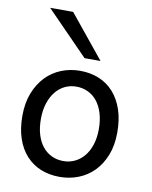

<svg xmlns="http://www.w3.org/2000/svg" viewBox="-88 -847 733 924"><g transform="rotate(10 278.5 -384.5)"><path d="M130.4 -246.6Q130.4 -204.1 140.6 -170.4Q150.9 -136.7 169.7 -113.5Q188.5 -90.3 214.4 -78.1Q240.2 -65.9 272 -65.9Q301.3 -65.9 327.1 -78.1Q353 -90.3 372.3 -113.5Q391.6 -136.7 402.6 -170.4Q413.6 -204.1 413.6 -246.6Q413.6 -289.6 403.3 -323.5Q393.1 -357.4 374.3 -381.1Q355.5 -404.8 329.3 -417.2Q303.2 -429.7 272 -429.7Q242.2 -429.7 216.3 -417.2Q190.4 -404.8 171.4 -381.1Q152.3 -357.4 141.4 -323.5Q130.4 -289.6 130.4 -246.6ZM40 -246.6Q40 -309.6 59.1 -358.2Q78.1 -406.7 110.4 -440.2Q142.6 -473.6 185.5 -490.7Q228.5 -507.8 276.9 -507.8Q327.1 -507.8 368.9 -490.7Q410.6 -473.6 440.7 -440.2Q470.7 -406.7 487.3 -358.2Q503.9 -309.6 503.9 -246.6Q503.9 -183.6 484.9 -135.3Q465.8 -86.9 433.6 -54.2Q401.4 -21.5 358.4 -4.6Q315.4 12.2 267.1 12.2Q216.8 12.2 175 -4.6Q133.3 -21.5 103.3 -54.2Q73.2 -86.9 56.6 -135.3Q40 -183.6 40 -246.6ZM193.8 -781.2 364.7 -571.3H286.6L81.5 -781.2Z"/></g></svg>

Font: Andika Afr
Style: Regular
Weight: 400
Designer: Victor Gaultney, Annie Olsen, Julie Remington, Don Collingsworth, Eric Hays, Becca Hirsbrunner
Foundry: SIL International
Version: Version 5.000